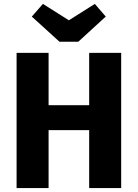

<svg xmlns="http://www.w3.org/2000/svg" viewBox="-20 -964 706 984"><path d="M466 -944 522 -879 381 -750H285L143 -879L200 -944L333 -860ZM437 0V-297H229V0H65V-693H229V-425H437V-693H601V0Z"/></svg>

Font: Fira Sans
Style: Bold
Weight: 700
Designer: bBox Type GmbH & Carrois Corporate GbR & Edenspiekermann AG
Foundry: bBox Type GmbH & Carrois Corporate GbR & Edenspiekermann AG
Version: Version 4.301;PS 004.301;hotconv 1.0.88;makeotf.lib2.5.64775